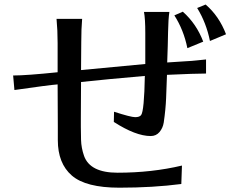

<svg xmlns="http://www.w3.org/2000/svg" viewBox="-20 -828 1037 864"><path d="M39.1 -488.3Q98.6 -488.3 239.3 -502.9V-633.8Q239.3 -692.4 234.4 -743.2H349.6Q345.7 -698.2 345.7 -638.7L344.7 -512.7L633.8 -540V-678.7Q633.8 -744.1 627.9 -774.4H742.2Q737.3 -742.2 736.3 -684.1Q735.4 -626 732.4 -546.9Q782.2 -550.8 813.5 -552.2Q844.7 -553.7 865.7 -556.2Q886.7 -558.6 907.2 -560.5V-497.1Q858.4 -497.1 731.4 -491.2Q729.5 -435.5 727.5 -386.2Q725.6 -336.9 716.8 -276.4Q712.9 -252 697.8 -233.9Q682.6 -215.8 658.2 -215.8Q590.8 -215.8 492.2 -279.3L493.2 -325.2Q568.4 -300.8 588.4 -300.8Q608.4 -300.8 615.2 -310.5Q628.9 -329.1 631.8 -486.3Q462.9 -471.7 344.7 -459L343.8 -297.9V-256.8Q343.8 -235.4 344.7 -198.7Q345.7 -162.1 358.4 -126Q385.7 -50.8 508.8 -50.8Q663.1 -50.8 798.8 -83L795.9 0Q668 16.6 517.1 16.6Q366.2 16.6 303.2 -38.1Q240.2 -92.8 240.2 -197.3V-258.8L239.3 -448.2Q200.2 -445.3 44.9 -422.9ZM764.6 -758.8 802.7 -775.4Q864.3 -720.7 894.5 -640.6L823.2 -611.3Q806.6 -693.4 764.6 -758.8ZM867.2 -792 905.3 -807.6Q965.8 -755.9 997.1 -673.8L924.8 -643.6Q908.2 -725.6 867.2 -792Z"/></svg>

Font: GenEi LateMin P v2
Style: Medium
Weight: 500
Designer: o_tamon (Modified)
Foundry: o_tamon / Adobe Systems Incorporated / FONT 910 / Philipp H. Poll
Version: Version 2.1;Original Version 1.004